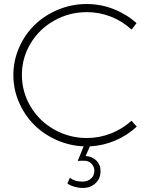

<svg xmlns="http://www.w3.org/2000/svg" viewBox="-20 -720 743 946"><path d="M422.9 1 401.9 48.8Q433.6 50.3 454.3 70.6Q475.1 90.8 475.1 121.1Q476.6 158.2 451.4 182.1Q426.3 206.1 387.2 206.1Q367.7 206.1 346.4 200Q325.2 193.8 312 184.1L324.2 155.8Q347.7 174.8 384.8 174.8Q412.6 174.8 429.2 159.2Q445.8 143.6 444.8 119.1Q443.8 99.1 429.7 85.4Q415.5 71.8 393.1 71.8Q371.6 71.8 362.8 73.2L392.1 1Q321.3 -2 257.3 -30.8Q193.4 -59.6 147 -106.4Q100.6 -153.3 73.2 -216.8Q45.9 -280.3 45.9 -350.1Q45.9 -421.4 74.5 -486.3Q103 -551.3 151.6 -598.1Q200.2 -645 267.1 -672.6Q334 -700.2 407.2 -700.2Q476.6 -700.2 539.8 -675.3Q603 -650.4 652.8 -606L627.9 -574.2Q584 -615.2 527.1 -637.7Q470.2 -660.2 408.2 -660.2Q321.3 -660.2 247.6 -618.9Q173.8 -577.6 130.9 -506.3Q87.9 -435.1 87.9 -351.1Q87.9 -266.6 130.9 -194.8Q173.8 -123 247.6 -81.5Q321.3 -40 408.2 -40Q469.7 -40 526.4 -62.3Q583 -84.5 627.9 -125L653.8 -96.2Q607.4 -52.7 547.4 -27.3Q487.3 -2 422.9 1Z"/></svg>

Font: Montserrat Ultra Light
Style: Regular
Weight: 200
Designer: Julieta Ulanovsky
Foundry: Julieta Ulanovsky
Version: Version 3.001;PS 003.001;hotconv 1.0.70;makeotf.lib2.5.58329